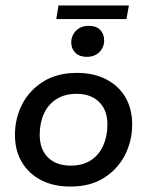

<svg xmlns="http://www.w3.org/2000/svg" viewBox="-20 -676 541 706"><path d="M239 10Q177 10 131.5 -13.5Q86 -37 60.5 -79.5Q35 -122 35 -180Q35 -241 61.5 -292.5Q88 -344 139 -376Q190 -408 263 -408Q324 -408 370 -384.5Q416 -361 441 -318.5Q466 -276 466 -218Q466 -158 439.5 -106Q413 -54 362.5 -22Q312 10 239 10ZM240 -67Q284 -67 314 -86.5Q344 -106 359.5 -140.5Q375 -175 375 -218Q375 -271 344.5 -301Q314 -331 262 -331Q218 -331 187.5 -311.5Q157 -292 141.5 -258Q126 -224 126 -180Q126 -127 156.5 -97Q187 -67 240 -67ZM299 -467Q272 -467 257 -482Q242 -497 242 -520Q242 -545 259.5 -563Q277 -581 307 -581Q334 -581 348.5 -566Q363 -551 363 -527Q363 -502 345.5 -484.5Q328 -467 299 -467ZM187 -606 195 -656H454L445 -606Z"/></svg>

Font: Rokkitt SemiBold Medium
Style: Italic
Weight: 500
Italic angle: -9°
Version: Version 3.103